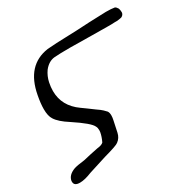

<svg xmlns="http://www.w3.org/2000/svg" viewBox="-174 -847 1121 1129"><g transform="rotate(-30 386.5 -283.0)"><path d="M282 -662Q345 -667 408.5 -668.5Q472 -670 575 -676Q675 -680 687 -680Q724 -680 746 -676Q755 -672 763 -658Q765 -652 766 -646Q767 -640 767 -635Q767 -632 767 -628Q764 -613 749 -606Q744 -605 737 -603.5Q730 -602 719 -601Q712 -601 701 -601Q692 -601 677 -600Q671 -600 656 -600Q641 -600 550 -601Q462 -603 400 -603Q327 -603 292 -600Q252 -596 221 -557Q199 -526 191 -488Q185 -459 185 -432Q185 -330 276 -266Q289 -256 308 -243Q327 -230 350 -212Q374 -196 386.5 -184Q399 -172 404 -166Q411 -155 411 -137Q411 -123 407 -105L391 -30Q384 2 359 20Q347 31 256 56Q153 88 136 94Q87 114 54 114Q15 114 15 86Q15 83 15 80Q21 43 69 25Q90 18 141 12Q164 6 189 1Q214 -4 242 -10Q273 -13 285 -25Q300 -56 305 -84Q306 -91 306 -97Q306 -114 300 -124Q288 -154 182 -224Q122 -262 101 -296Q85 -320 85 -367Q85 -405 95 -457Q129 -640 282 -662Z"/></g></svg>

Font: New Athena Unicode
Style: Italic
Weight: 400
Designer: J. Rusten 1997; rev. by R. Hancock 2001, 2002, rev. by D. Mastronarde 2002-2019
Foundry: Society for Classical Studies (formerly American Philological Association)
Version: Version 5.008